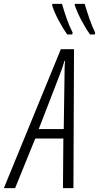

<svg xmlns="http://www.w3.org/2000/svg" viewBox="-86 -971 511 991"><path d="M287 -793 289 -803Q272 -835 258.5 -874Q245 -913 234 -951H184L183 -944Q194 -908 217 -865Q240 -822 261 -793ZM404 -793 405 -803Q388 -838 375.5 -874.5Q363 -911 351 -951H300V-944Q312 -908 334.5 -865.5Q357 -823 379 -793ZM220 -579Q237 -623 247 -657H250Q248 -641 247.5 -621Q247 -601 247 -579L243 -305H114ZM-8 0 96 -256H241L239 0H293L296 -717H228L-66 0Z"/></svg>

Font: Noto Sans Display Condensed Light
Style: Italic
Weight: 300
Width: 3
Designer: Monotype Design team
Foundry: Monotype Imaging Inc.
Version: 1.000